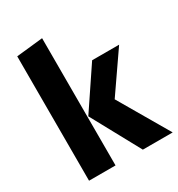

<svg xmlns="http://www.w3.org/2000/svg" viewBox="-180 -875 919 992"><g transform="rotate(-30 280.0 -379.5)"><path d="M219 0H61V-742L219 -759ZM386 -298 560 0H382L224 -290L386 -531H547Z"/></g></svg>

Font: Statis Sans
Style: Bold
Weight: 700
Designer: bBox Type GmbH
Foundry: bBox Type GmbH
Version: Version 1.000